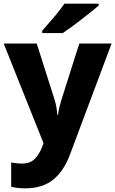

<svg xmlns="http://www.w3.org/2000/svg" viewBox="-20 -786 628 1046"><path d="M0 -549H180L279 -238Q284 -221 287.5 -200.5Q291 -180 293 -159H296Q299 -182 303.5 -201.5Q308 -221 313 -237L412 -549H588L362 54Q328 146 269.5 193Q211 240 118 240Q92 240 73.5 237.5Q55 235 41 232V99Q52 101 67.5 103Q83 105 100 105Q147 105 172 77Q197 49 211 11L217 -6ZM518 -756Q502 -742 477 -722Q452 -702 423.5 -680Q395 -658 368.5 -638.5Q342 -619 322 -606H210V-619Q226 -638 249 -663.5Q272 -689 294 -716.5Q316 -744 331 -766H518Z"/></svg>

Font: Noto Sans Tamil ExtraBold
Style: Regular
Weight: 800
Designer: Jelle Bosma - Monotype Design Team
Foundry: Monotype Imaging Inc.
Version: Version 2.004; ttfautohint (v1.8.4.7-5d5b)